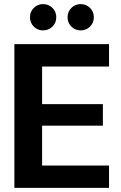

<svg xmlns="http://www.w3.org/2000/svg" viewBox="-20 -915 587 935"><path d="M50 0V-700H511V-591H185V-408H481V-303H185V-109H511V0ZM189 -767Q163 -767 144.5 -785.5Q126 -804 126 -831Q126 -858 144.5 -876.5Q163 -895 189 -895Q217 -895 235.5 -876.5Q254 -858 254 -831Q254 -804 235.5 -785.5Q217 -767 189 -767ZM373 -767Q346 -767 327.5 -785.5Q309 -804 309 -831Q309 -858 327.5 -876.5Q346 -895 373 -895Q400 -895 418.5 -876.5Q437 -858 437 -831Q437 -804 418.5 -785.5Q400 -767 373 -767Z"/></svg>

Font: DM Sans 36pt
Style: Bold
Weight: 700
Version: Version 4.004;gftools[0.9.30]